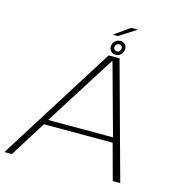

<svg xmlns="http://www.w3.org/2000/svg" viewBox="-136 -970 1018 1080"><g transform="rotate(15 373.5 -430.0)"><path d="M-13 0 412.5 -677H476L661.5 0H618L561.5 -208.5H161L30.5 0ZM178 -238H555.5L441.5 -652.5H440ZM449 -690.5Q431.5 -690.5 420.8 -702.5Q410 -714.5 411.5 -732Q413.5 -749 426 -761Q438.5 -773 456 -773Q473.5 -773 484.2 -761Q495 -749 493 -732Q491.5 -714.5 479 -702.5Q466.5 -690.5 449 -690.5ZM450.5 -710.5Q459.5 -710.5 466 -716.5Q472.5 -722.5 473 -732Q474 -741 468.5 -747Q463 -753 454 -753Q445.5 -753 439 -747Q432.5 -741 431.5 -732Q431 -722.5 436.5 -716.5Q442 -710.5 450.5 -710.5ZM404.5 -795.5 495 -859.5H534.5L434.5 -795.5Z"/></g></svg>

Font: Anybody ExtraExpanded ExtraLight
Style: Italic
Weight: 200
Width: 8
Italic angle: -10°
Designer: Tyler Finck
Foundry: Etcetera Type Company
Version: Version 1.010; ttfautohint (v1.8.3) -l 8 -r 50 -G 200 -x 14 